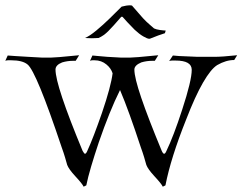

<svg xmlns="http://www.w3.org/2000/svg" viewBox="-66 -686 913 723"><path d="M249 17Q244 6 217 -23Q193 -49 187 -65Q184 -76 179 -93Q174 -110 166 -132Q71 -416 38 -443Q19 -459 -24 -459Q-31 -459 -36 -459Q-41 -459 -46 -457L-37 -477Q-29 -476 -9.5 -475Q10 -474 40 -472L94 -469Q123 -468 157.5 -471Q192 -474 232 -478L219 -457H209Q188 -457 168 -451Q143 -441 143 -424Q143 -364 245 -118Q251 -107 254 -107Q258 -107 262 -116Q274 -142 288 -178.5Q302 -215 318 -261Q352 -361 358 -410Q352 -429 335 -443Q316 -459 290 -459Q286 -459 282 -459Q278 -459 273 -457L282 -477Q290 -476 303.5 -475Q317 -474 338 -472L391 -469Q421 -468 455.5 -471Q490 -474 530 -478L517 -457H507Q486 -457 466 -451Q440 -440 440 -424Q440 -394 466 -317.5Q492 -241 543 -118Q548 -107 552 -107Q556 -107 560 -116Q588 -174 620 -273Q656 -383 656 -423Q656 -458 595 -458Q588 -458 582 -458Q576 -458 571 -456L585 -477Q591 -476 608.5 -475Q626 -474 655 -473Q666 -472 678 -472Q690 -472 702 -472H742Q770 -472 827 -478L816 -460Q785 -460 752 -441Q728 -426 698.5 -375Q669 -324 635 -236Q577 -91 557 12L547 17Q542 6 515 -23Q491 -49 485 -65Q482 -76 477 -93Q472 -110 464 -132Q442 -199 422.5 -253Q403 -307 386 -347Q366 -307 346 -257.5Q326 -208 306 -150Q289 -99 277 -58.5Q265 -18 259 12ZM496 -540Q489 -540 473.5 -549Q458 -558 441 -574Q423 -592 414 -602Q405 -612 396 -622Q395 -623 393 -623Q391 -623 390 -622Q359 -586 341.5 -568.5Q324 -551 305 -543Q302 -543 295 -542.5Q288 -542 280 -542Q271 -542 263.5 -542.5Q256 -543 254 -543Q271 -550 296.5 -571Q322 -592 348 -617.5Q374 -643 392 -661Q410 -666 424 -666Q427 -666 428.5 -665.5Q430 -665 431 -665L472 -618Q486 -603 498 -593Q510 -583 514 -579Q522 -575 536.5 -573Q551 -571 558 -571L555 -561Q545 -558 530 -552.5Q515 -547 503 -542Q499 -540 496 -540Z"/></svg>

Font: Gideon Roman
Style: Regular
Weight: 400
Designer: Robert E. Leuschke
Foundry: Robert E. Leuschke
Version: Version 2.010